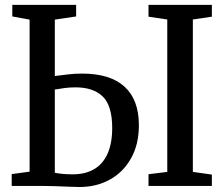

<svg xmlns="http://www.w3.org/2000/svg" viewBox="-20 -763 917 788"><path d="M306.5 4.5Q288.5 4.5 261 3.2Q233.5 2 204.2 1Q175 0 151 0H28V-48.5L101.5 -58.5V-682.5L30.5 -695.5V-743H292.5V-695.5L205 -682.5V-451Q232.5 -454.5 260.5 -457.8Q288.5 -461 316.5 -461Q432.5 -461 491.2 -407.2Q550 -353.5 550 -249Q550 -170.5 518 -113.5Q486 -56.5 431 -26Q376 4.5 306.5 4.5ZM278 -47.5Q331 -47.5 367.2 -69.2Q403.5 -91 422 -133.5Q440.5 -176 440.5 -237.5Q440.5 -329 401.8 -366.8Q363 -404.5 290 -404.5Q267 -404.5 246 -401.8Q225 -399 205 -395.5V-54Q215.5 -51.5 235 -49.5Q254.5 -47.5 278 -47.5ZM666.5 -57.5V-683L589.5 -694.5V-743H849.5V-694.5L771.5 -683V-57.5L849.5 -46.5V0H589.5V-48Z"/></svg>

Font: Merriweather 24pt SemiCondensed
Style: Regular
Weight: 400
Width: 4
Designer: Eben Sorkin
Foundry: Eben Sorkin
Version: Version 2.100